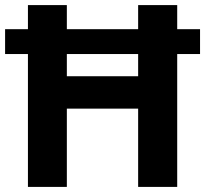

<svg xmlns="http://www.w3.org/2000/svg" viewBox="-20 -734 806 754"><path d="M89.7 0V-521.8H0V-619.4H89.7V-714H242.5V-619.4H522.5V-714H675.9V-619.4H765.6V-521.8H675.9V0H522.5V-307.4H242.5V0ZM242.5 -434.6H522.5V-521.8H242.5Z"/></svg>

Font: Noto Sans Symbols
Style: Regular
Weight: 400
Designer: Monotype Design Team
Foundry: Monotype Imaging Inc.
Version: Version 2.002